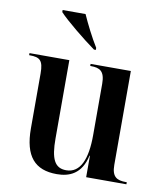

<svg xmlns="http://www.w3.org/2000/svg" viewBox="-86 -836 782 916"><g transform="rotate(10 305.0 -378.0)"><path d="M323 -606H332V-616C304 -661 274 -721 254 -766H143V-756C175 -721 267 -646 323 -606ZM251 10C312 10 370 -13 390 -104H392V0H587V-10H583C540 -10 514 -22 514 -81V-536H319V-526H322C366 -526 390 -513 390 -452V-203C390 -88 361 -16 292 -16C236 -16 216 -58 216 -156V-536H23V-526H26C75 -526 92 -513 92 -450V-184C92 -48 145 10 251 10Z"/></g></svg>

Font: Noto Serif Display SemiCondensed SemiBold
Style: Regular
Weight: 600
Width: 4
Designer: Monotype Design Team
Foundry: Monotype Imaging Inc.
Version: Version 2.009